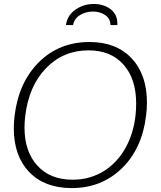

<svg xmlns="http://www.w3.org/2000/svg" viewBox="-20 -934 808 964"><path d="M311 -808.1Q318.8 -858.4 359.6 -886.2Q400.4 -914.1 451.2 -914.1Q500 -914.1 534.7 -888.2Q569.3 -862.3 569.3 -815.4V-808.1H534.7Q534.2 -840.3 508.3 -858.2Q482.4 -876 446.3 -876Q410.6 -876 381.8 -858.4Q353 -840.8 346.7 -808.1ZM339.8 10.3Q204.1 10.3 126.7 -70.3Q49.3 -150.9 49.3 -290Q49.3 -317.9 53.2 -353Q74.2 -522 176 -622.6Q277.8 -723.1 429.7 -723.1Q563.5 -723.1 640.6 -641.4Q717.8 -559.6 717.8 -418.9Q717.8 -387.7 713.4 -353Q693.4 -187.5 591.6 -88.6Q489.7 10.3 339.8 10.3ZM344.7 -31.7Q435.5 -31.7 508.1 -79.3Q580.6 -127 622.1 -214.6Q663.6 -302.2 663.6 -414.6Q663.6 -538.1 600.1 -609.6Q536.6 -681.2 424.8 -681.2Q297.9 -681.2 211.4 -592Q125 -502.9 106.9 -353Q103 -320.8 103 -294.4Q103 -172.9 167.7 -102.3Q232.4 -31.7 344.7 -31.7Z"/></svg>

Font: Muli
Style: ExtraLightItalic
Weight: 200
Italic angle: -7°
Designer: Vernon Adams
Foundry: newtypography
Version: Version 2.0; ttfautohint (v1.00rc1.2-2d82) -l 8 -r 50 -G 200